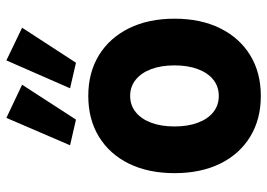

<svg xmlns="http://www.w3.org/2000/svg" viewBox="-138 -692 838 602"><g transform="rotate(-90 281.0 -391.0)"><path d="M281.2 7.8Q208 7.8 153.3 -25.6Q98.6 -59.1 68.8 -119.9Q39.1 -180.7 39.1 -262.7Q39.1 -344.7 68.8 -405.5Q98.6 -466.3 153.3 -499.8Q208 -533.2 281.2 -533.2Q354.5 -533.2 408.9 -499.8Q463.4 -466.3 493.4 -405.5Q523.4 -344.7 523.4 -262.7Q523.4 -180.7 493.4 -119.9Q463.4 -59.1 408.9 -25.6Q354.5 7.8 281.2 7.8ZM281.2 -124Q310.5 -124 332 -141.1Q353.5 -158.2 365.2 -189.5Q377 -220.7 377 -262.7Q377 -305.2 365.2 -336.2Q353.5 -367.2 332 -384.5Q310.5 -401.9 281.2 -401.9Q252 -401.9 230.5 -384.5Q209 -367.2 197.3 -336.2Q185.5 -305.2 185.5 -262.7Q185.5 -220.7 197.3 -189.5Q209 -158.2 230.5 -141.1Q252 -124 281.2 -124ZM207 -571.8 126.5 -590.3 212.4 -790 316.4 -740.7ZM385.3 -571.8 305.2 -590.3 392.6 -790 495.1 -740.7Z"/></g></svg>

Font: Reddit Mono ExtraBold
Style: Regular
Weight: 800
Monospace: yes
Designer: Stephen Hutchings
Foundry: Reddit
Version: Version 1.014